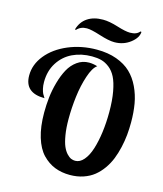

<svg xmlns="http://www.w3.org/2000/svg" viewBox="-134 -1029 964 1133"><g transform="rotate(15 348.5 -462.0)"><path d="M391.1 -655.8Q364.7 -637.7 345 -578.1Q325.2 -518.6 316.7 -449Q308.1 -379.4 308.1 -312Q308.1 -256.8 315.2 -214.4Q322.3 -171.9 332.8 -147.7Q343.3 -123.5 357.4 -108.4Q371.6 -93.3 384 -88.1Q396.5 -83 409.2 -83Q438 -83 461.4 -110.4Q484.9 -137.7 499.5 -184.1Q514.2 -230.5 522 -289.3Q529.8 -348.1 529.8 -413.1Q529.8 -484.4 520 -537.1Q510.3 -589.8 494.4 -621.3Q478.5 -652.8 454.1 -671.9Q429.7 -690.9 404.5 -697.5Q379.4 -704.1 347.2 -704.1Q281.7 -704.1 229 -679Q176.3 -653.8 144 -603.3Q111.8 -552.7 111.8 -484.9Q111.8 -461.9 116.2 -443.6Q120.6 -425.3 125.5 -415.8Q130.4 -406.2 139.2 -393.1Q17.1 -393.1 17.1 -500Q17.1 -566.9 63.7 -624.5Q110.4 -682.1 190.7 -716.1Q271 -750 365.2 -750Q433.1 -750 486.1 -730.7Q539.1 -711.4 573.2 -678.7Q607.4 -646 629.6 -599.1Q651.9 -552.2 660.9 -500.2Q669.9 -448.2 669.9 -387.2Q669.9 -348.1 666.3 -310.3Q662.6 -272.5 653.6 -232.9Q644.5 -193.4 630.9 -158.9Q617.2 -124.5 595.5 -93.8Q573.7 -63 546.6 -41.3Q519.5 -19.5 481.9 -6.8Q444.3 5.9 399.9 5.9Q349.6 5.9 307.9 -10.5Q266.1 -26.9 231.9 -62.5Q197.8 -98.1 178.5 -161.4Q159.2 -224.6 159.2 -311Q159.2 -357.4 164.3 -403.6Q169.4 -449.7 182.9 -497.6Q196.3 -545.4 216.1 -581.8Q235.8 -618.2 267.8 -641.1Q299.8 -664.1 339.8 -664.1Q364.3 -664.1 391.1 -655.8ZM584 -919.9 590.8 -918.9Q589.4 -882.3 547.9 -850.6Q506.3 -818.8 451.2 -818.8Q417 -818.8 359.1 -837.4Q301.3 -856 274.9 -856Q236.8 -856 213.9 -830.1L208 -832Q221.7 -879.9 259.3 -905Q296.9 -930.2 354 -930.2Q392.6 -930.2 445.6 -913.6Q498.5 -897 525.9 -897Q566.9 -897 584 -919.9Z"/></g></svg>

Font: Lobster Two
Style: Bold
Weight: 700
Designer: Pablo Impallari
Foundry: Pablo Impallari. www.impallari.com
Version: Version 1.006